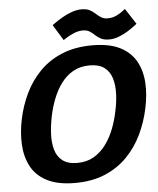

<svg xmlns="http://www.w3.org/2000/svg" viewBox="-58 -912 799 971"><g transform="rotate(-5 341.0 -426.0)"><path d="M284 10Q197 10 142.5 -18Q88 -46 62 -94.5Q36 -143 32.5 -205Q29 -267 43 -334Q57 -402 86.5 -463.5Q116 -525 163 -573Q210 -621 276.5 -648.5Q343 -676 430 -676Q517 -676 571 -648.5Q625 -621 651.5 -573Q678 -525 681.5 -463.5Q685 -402 670 -334Q656 -267 626.5 -205Q597 -143 550 -94.5Q503 -46 437 -18Q371 10 284 10ZM304 -90Q352 -90 388 -111Q424 -132 450 -167.5Q476 -203 492.5 -246Q509 -289 518 -334Q528 -379 529.5 -422Q531 -465 520.5 -500Q510 -535 483 -555.5Q456 -576 408 -576Q360 -576 324 -555.5Q288 -535 262.5 -500Q237 -465 220.5 -422Q204 -379 195 -334Q186 -289 184 -246Q182 -203 192 -167.5Q202 -132 229 -111Q256 -90 304 -90ZM240 -795Q240 -795 254 -805Q268 -815 290.5 -828.5Q313 -842 340 -852Q367 -862 392 -862Q418 -862 434 -853.5Q450 -845 462 -833.5Q474 -822 487.5 -813.5Q501 -805 521 -805Q545 -805 565.5 -815Q586 -825 598.5 -835Q611 -845 611 -845L663 -765Q663 -765 650 -755Q637 -745 616 -731.5Q595 -718 569.5 -708Q544 -698 519 -698Q493 -698 477 -706.5Q461 -715 449 -726.5Q437 -738 423.5 -746.5Q410 -755 390 -755Q366 -755 343 -745Q320 -735 304.5 -725Q289 -715 289 -715Z"/></g></svg>

Font: Epunda Sans
Style: Bold Italic
Weight: 700
Italic angle: -12.0243°
Designer: Simon Atzbach
Foundry: typofactur
Version: Version 2.204; ttfautohint (v1.8.4.7-5d5b)